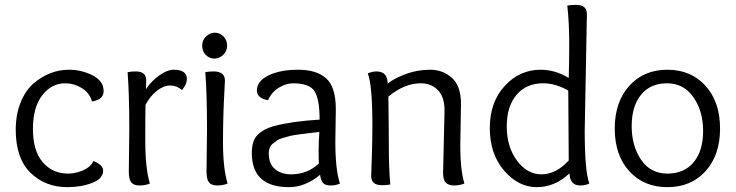

<svg xmlns="http://www.w3.org/2000/svg" viewBox="-20 -763 3039 793"><path d="M261 -46Q291 -46 322 -59Q353 -72 366 -98Q406 -82 406 -58Q406 -25 360.5 -7.5Q315 10 258 10Q167 10 106 -49.5Q45 -109 45 -227Q45 -290 65 -339.5Q85 -389 118 -418Q185 -475 265 -475Q316 -475 362 -452Q408 -429 408 -387Q408 -351 360 -344Q350 -380 317.5 -399.5Q285 -419 249 -419Q193 -419 154.5 -369.5Q116 -320 116 -230Q116 -140 156.5 -93Q197 -46 261 -46Z M512 -54 514 -231Q514 -374 507 -465Q523 -468 541 -468Q584 -468 584 -430Q584 -428 583.5 -416.5Q583 -405 583 -395Q603 -426 636.5 -450.5Q670 -475 698 -475Q752 -475 752 -436Q752 -417 732 -391Q710 -410 683 -410Q656 -410 628 -388Q600 -366 581 -330Q580 -296 580 -182Q580 -68 599 -5Q581 3 556.5 3Q532 3 522 -10Q512 -23 512 -54Z M833 -54 835 -231Q835 -374 828 -465Q844 -468 862 -468Q909 -468 909 -430Q909 -425 907 -390Q901 -283 901 -175.5Q901 -68 920 -5Q902 3 877.5 3Q853 3 843 -10Q833 -23 833 -54ZM918 -574.5Q918 -552 902 -536.5Q886 -521 865.5 -521Q845 -521 830 -536Q815 -551 815 -574Q815 -597 831 -612.5Q847 -628 867.5 -628Q888 -628 903 -612.5Q918 -597 918 -574.5Z M1367 -312 1365 -177Q1365 -62 1384 -5Q1368 3 1345.5 3Q1323 3 1314 -7.5Q1305 -18 1302 -41Q1240 10 1174 10Q1020 10 1020 -131Q1020 -182 1044 -206Q1068 -230 1110 -242Q1185 -262 1300 -269Q1300 -354 1279 -386.5Q1258 -419 1190 -419Q1162 -419 1132 -401Q1102 -383 1087 -349Q1041 -358 1041 -389Q1041 -428 1089 -451.5Q1137 -475 1212 -475Q1287 -475 1327 -439.5Q1367 -404 1367 -312ZM1299 -218Q1270 -215 1255.5 -213Q1241 -211 1216.5 -208Q1192 -205 1180 -202Q1168 -199 1150.5 -194Q1133 -189 1124.5 -183Q1116 -177 1107 -170Q1090 -156 1090 -131Q1090 -86 1116 -64.5Q1142 -43 1182 -43Q1250 -43 1297 -88Q1296 -102 1296 -139Q1296 -176 1299 -218Z M1810 -48 1816 -307Q1816 -363 1788.5 -391Q1761 -419 1718 -419Q1650 -419 1584 -364Q1586 -228 1586 -148.5Q1586 -69 1592 -1Q1576 2 1558 2Q1513 2 1513 -36Q1513 -40 1515.5 -109.5Q1518 -179 1518 -248Q1518 -412 1499 -460Q1519 -468 1535 -468Q1581 -468 1581 -418Q1611 -441 1658 -458Q1705 -475 1757 -475Q1809 -475 1846.5 -441.5Q1884 -408 1884 -334L1881 -156Q1881 -64 1898 -5Q1878 3 1855.5 3Q1833 3 1821.5 -8.5Q1810 -20 1810 -48Z M2404 -705 2395 -223Q2395 -56 2414 -5Q2398 3 2376 3Q2334 3 2332 -47Q2272 10 2196.5 10Q2121 10 2062 -58.5Q2003 -127 2003 -234Q2003 -341 2064.5 -408Q2126 -475 2213 -475Q2273 -475 2329 -441Q2331 -505 2331 -586.5Q2331 -668 2323 -740Q2339 -743 2359 -743Q2404 -743 2404 -705ZM2327 -389Q2274 -419 2224 -419Q2154 -419 2113.5 -371.5Q2073 -324 2073 -240.5Q2073 -157 2115 -100Q2157 -43 2216.5 -43Q2276 -43 2329 -100Q2327 -358 2327 -389Z M2954 -232Q2954 -122 2894 -56Q2834 10 2736.5 10Q2639 10 2579 -56Q2519 -122 2519 -232Q2519 -342 2579 -408.5Q2639 -475 2736.5 -475Q2834 -475 2894 -408.5Q2954 -342 2954 -232ZM2736.5 -46Q2806 -46 2845 -93Q2884 -140 2884 -222Q2884 -304 2844 -361.5Q2804 -419 2735 -419Q2666 -419 2627.5 -371.5Q2589 -324 2589 -242Q2589 -160 2628 -103Q2667 -46 2736.5 -46Z"/></svg>

Font: Overlock Mod
Style: Regular
Weight: 400
Designer: Dario Muhafara
Foundry: Dario Manuel Muhafara
Version: Version 1.001